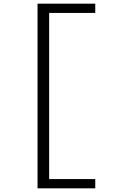

<svg xmlns="http://www.w3.org/2000/svg" viewBox="-20 -821 660 1041"><path d="M183.5 -801H496.5V-751H224L246.5 -768.5V167.5L224 150H496.5V200H183.5Z"/></svg>

Font: Monaspace Xenon Var ExtraLight
Style: Regular
Weight: 200
Designer: Riley Cran and the Lettermatic Team
Version: Version 1.200 (Monaspace Xenon Var)